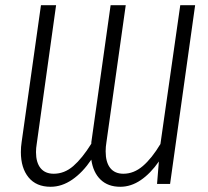

<svg xmlns="http://www.w3.org/2000/svg" viewBox="-20 -705 796 736"><path d="M728 -685 632 0H582L589 -86Q557 -40 519.5 -14.5Q482 11 441 11Q394 11 365.5 -16.5Q337 -44 330 -93Q297 -44 257 -16.5Q217 11 174 11Q119 11 89.5 -25Q60 -61 60 -122Q60 -142 63 -161L137 -685H195L121 -155Q118 -137 118 -122Q118 -82 135.5 -60.5Q153 -39 186 -39Q227 -39 261 -68.5Q295 -98 330 -154Q330 -162 331 -166L404 -685H462L388 -160Q385 -142 385 -125Q385 -83 402.5 -61Q420 -39 453 -39Q493 -39 527.5 -68.5Q562 -98 595 -153L671 -685Z"/></svg>

Font: Fira Sans Extra Condensed Light
Style: Italic
Weight: 300
Width: 3
Italic angle: -8°
Designer: Carrois Corporate & Edenspiekermann AG
Foundry: Carrois Corporate GbR & Edenspiekermann AG
Version: Version 4.203